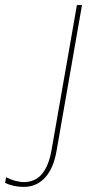

<svg xmlns="http://www.w3.org/2000/svg" viewBox="-104 -540 374 754"><path d="M-84 178 -80 156Q-63 165 -44.5 170Q-26 175 -10 175Q34 175 61 143Q88 111 99 46L198 -520H218L118 53Q106 122 72.5 158Q39 194 -11 194Q-30 194 -49 190Q-68 186 -84 178Z"/></svg>

Font: Fixel Italic Variable Display Thin
Style: Italic
Weight: 100
Italic angle: -10°
Designer: AlfaBravo + MacPaw
Foundry: Kyrylo Tkachov, Marchela Mozhyna, Serhii Makarenko, Maria Weinstein, Zakhar Kryvoshyya
Version: Version 1.210;Glyphs 3.2 (3217)